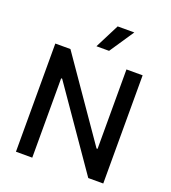

<svg xmlns="http://www.w3.org/2000/svg" viewBox="-168 -1088 1083 1213"><g transform="rotate(20 373.5 -482.0)"><path d="M666.9 0H566.1L196.4 -533.4H189.6V0H79.9V-727.3H181.5L551.5 -193.2H558.2V-727.3H666.9ZM414.8 -800.1H329.9L413 -963.8H524.9Z"/></g></svg>

Font: Linik Sans Medium
Style: Regular
Weight: 500
Designer: Rasmus Andersson (font), Cristiano Sobral (main changes)
Foundry: rsms
Version: Version 3.018;June 1, 2022;FontCreator 14.0.0.2814 64-bit; t